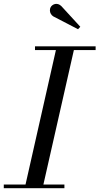

<svg xmlns="http://www.w3.org/2000/svg" viewBox="-60 -995 526 1015"><path d="M70.5 0 240 -750H335L165 0ZM-40 0V-19.5H280.5V0ZM125 -730.5V-750H445.5V-730.5ZM352.5 -840.5 221.5 -908.5Q213.5 -913.5 208.8 -921.8Q204 -930 203.8 -939.8Q203.5 -949.5 208 -957.5Q211.5 -963.5 217.8 -968Q224 -972.5 231.8 -974Q239.5 -975.5 247.8 -973Q256 -970.5 264 -963L364.5 -853.5Z"/></svg>

Font: Bodoni Moda SC
Style: Italic
Weight: 400
Italic angle: -13°
Designer: Owen Earl
Foundry: indestructible type
Version: Version 2.005